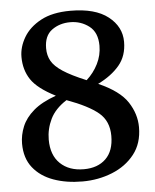

<svg xmlns="http://www.w3.org/2000/svg" viewBox="-53 -769 669 827"><g transform="rotate(-5 282.0 -355.5)"><path d="M271 13Q201 13 145.5 -7Q90 -27 57.5 -68Q25 -109 25 -172Q25 -209 40 -245.5Q55 -282 90.5 -312.5Q126 -343 188 -365Q111 -404 83 -446Q55 -488 55 -544Q55 -587 79.5 -628.5Q104 -670 154 -697Q204 -724 282 -724Q389 -724 445 -680Q501 -636 501 -571Q501 -510 467 -469.5Q433 -429 374 -400Q465 -360 499 -308Q533 -256 533 -199Q533 -129 496 -82Q459 -35 399 -11Q339 13 271 13ZM326 -420Q357 -448 375.5 -485Q394 -522 394 -563Q394 -621 358.5 -648Q323 -675 277 -675Q231 -675 197.5 -650.5Q164 -626 164 -572Q164 -541 177.5 -517Q191 -493 226 -470Q261 -447 326 -420ZM281 -39Q341 -39 376 -73Q411 -107 411 -172Q411 -236 368 -272Q325 -308 232 -342Q182 -310 161.5 -267.5Q141 -225 141 -179Q141 -112 179 -75.5Q217 -39 281 -39Z"/></g></svg>

Font: Literata 36pt Medium
Style: Regular
Weight: 500
Designer: Latin by Veronika Burian and Jose Scaglione. Greek by Irene Vlachou. Cyrillic by Vera Evstafieva.
Foundry: TypeTogether
Version: Version 3.002